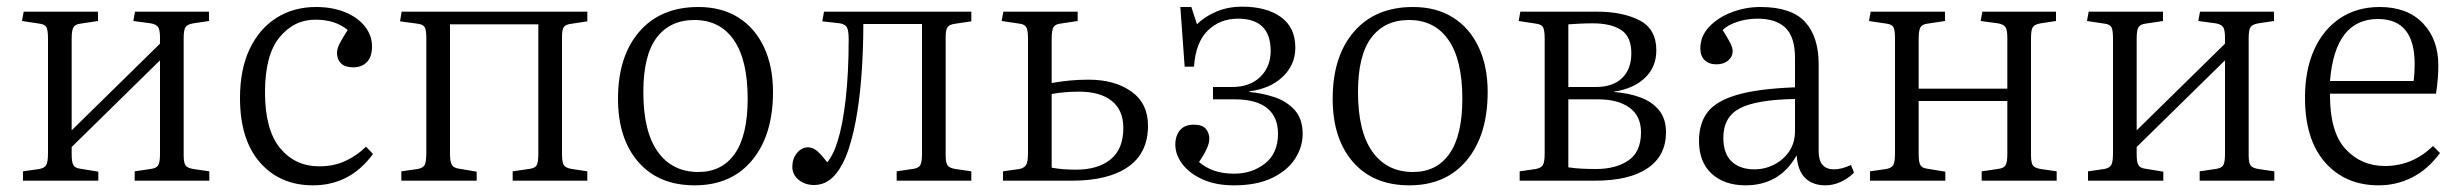

<svg xmlns="http://www.w3.org/2000/svg" viewBox="-20 -542 7379 576"><path d="M49 0V-28L98 -35Q114 -38 119 -47.5Q124 -57 124 -83V-426Q124 -451 119.5 -460Q115 -469 99 -471L46 -479L51 -507H274V-479L221 -471Q205 -469 200 -459.5Q195 -450 195 -426V-151L460 -411V-429Q460 -452 454.5 -460.5Q449 -469 432 -472L380 -479L385 -507H607V-479L560 -472Q542 -469 536.5 -460.5Q531 -452 531 -428V-77Q531 -54 536.5 -46Q542 -38 560 -35L608 -28V0H384V-28L431 -35Q449 -37 454.5 -46Q460 -55 460 -79V-361L195 -101V-79Q195 -56 200 -47Q205 -38 220 -36L275 -27V0Z M919 14Q820 14 760 -54.5Q700 -123 700 -248Q700 -334 729 -395Q758 -456 809.5 -488.5Q861 -521 928 -521Q977 -521 1015 -505.5Q1053 -490 1074.5 -463Q1096 -436 1096 -403Q1096 -371 1080.5 -355.5Q1065 -340 1040 -340Q1015 -340 1003 -352Q991 -364 991 -383Q991 -396 999 -411.5Q1007 -427 1023 -452Q986 -483 926 -483Q862 -483 818.5 -430Q775 -377 775 -265Q775 -153 820 -98Q865 -43 938 -43Q982 -43 1017 -59.5Q1052 -76 1078 -102L1099 -80Q1030 14 919 14Z M1184 0V-28L1233 -35Q1249 -38 1254 -47Q1259 -56 1259 -85V-428Q1259 -452 1254 -460.5Q1249 -469 1232 -471L1180 -478L1185 -507H1742V-478L1696 -471Q1677 -469 1671.5 -461Q1666 -453 1666 -432V-79Q1666 -55 1671.5 -46.5Q1677 -38 1696 -35L1742 -28V0H1518V-28L1566 -35Q1584 -37 1589.5 -45.5Q1595 -54 1595 -81V-469H1330V-81Q1330 -57 1335.5 -47.5Q1341 -38 1357 -36L1410 -27V0Z M2064 14Q1956 14 1895 -56Q1834 -126 1834 -246Q1834 -373 1898 -447Q1962 -521 2075 -521Q2145 -521 2195 -489.5Q2245 -458 2272 -400.5Q2299 -343 2299 -266Q2299 -137 2236.5 -61.5Q2174 14 2064 14ZM2075 -26Q2146 -26 2184.5 -81Q2223 -136 2223 -246Q2223 -362 2181.5 -422Q2140 -482 2063 -482Q1990 -482 1950 -429Q1910 -376 1910 -266Q1910 -147 1953.5 -86.5Q1997 -26 2075 -26Z M2422 13Q2395 13 2376 -2.5Q2357 -18 2357 -42Q2357 -66 2371 -83Q2385 -100 2404 -100Q2419 -100 2432 -88.5Q2445 -77 2462 -55Q2470 -65 2478 -80.5Q2486 -96 2493 -119Q2508 -166 2517 -244.5Q2526 -323 2526 -424Q2526 -450 2521 -459.5Q2516 -469 2500 -472L2447 -478L2452 -507H2894V-478L2847 -471Q2829 -469 2823 -461Q2817 -453 2817 -432V-77Q2817 -54 2822.5 -46Q2828 -38 2846 -35L2894 -28V0H2670V-28L2717 -35Q2735 -37 2740.5 -46Q2746 -55 2746 -79V-470H2570Q2570 -401 2565.5 -332Q2561 -263 2552 -207Q2542 -143 2525.5 -93.5Q2509 -44 2483.5 -15.5Q2458 13 2422 13Z M2989 0V-28L3038 -35Q3053 -38 3058.5 -47.5Q3064 -57 3064 -83V-426Q3064 -451 3059 -460Q3054 -469 3039 -471L2985 -479L2990 -507H3213V-479L3160 -471Q3145 -469 3140 -459.5Q3135 -450 3135 -426V-293Q3164 -298 3190 -300.5Q3216 -303 3246 -303Q3324 -303 3374 -267.5Q3424 -232 3424 -165Q3424 -83 3364.5 -41.5Q3305 0 3197 0ZM3208 -33Q3274 -33 3312 -64Q3350 -95 3350 -158Q3350 -212 3315 -239.5Q3280 -267 3218 -267Q3172 -267 3135 -260V-39Q3151 -36 3169 -34.5Q3187 -33 3208 -33Z M3682 14Q3627 14 3587.5 -4Q3548 -22 3527 -50Q3506 -78 3506 -108Q3506 -135 3520 -151.5Q3534 -168 3561 -168Q3587 -168 3597.5 -155.5Q3608 -143 3608 -125Q3608 -101 3577 -56Q3597 -39 3622.5 -30Q3648 -21 3683 -21Q3736 -21 3775 -51.5Q3814 -82 3814 -141Q3814 -191 3781.5 -217.5Q3749 -244 3684 -244H3619V-281H3676Q3730 -281 3761 -311.5Q3792 -342 3792 -389Q3792 -486 3694 -486Q3640 -486 3603.5 -450.5Q3567 -415 3562 -342H3534L3521 -521H3554L3571 -469Q3592 -491 3627.5 -506.5Q3663 -522 3707 -522Q3779 -522 3822.5 -491Q3866 -460 3866 -399Q3866 -348 3828.5 -312Q3791 -276 3728 -268V-266Q3765 -263 3802 -251Q3839 -239 3863.5 -212.5Q3888 -186 3888 -140Q3888 -101 3865 -65.5Q3842 -30 3796 -8Q3750 14 3682 14Z M4208 14Q4100 14 4039 -56Q3978 -126 3978 -246Q3978 -373 4042 -447Q4106 -521 4219 -521Q4289 -521 4339 -489.5Q4389 -458 4416 -400.5Q4443 -343 4443 -266Q4443 -137 4380.5 -61.5Q4318 14 4208 14ZM4219 -26Q4290 -26 4328.5 -81Q4367 -136 4367 -246Q4367 -362 4325.5 -422Q4284 -482 4207 -482Q4134 -482 4094 -429Q4054 -376 4054 -266Q4054 -147 4097.5 -86.5Q4141 -26 4219 -26Z M4539 0V-28L4587 -35Q4604 -38 4609 -47.5Q4614 -57 4614 -82V-427Q4614 -450 4609.5 -459.5Q4605 -469 4588 -471L4536 -479L4541 -507H4771Q4848 -507 4898.5 -481Q4949 -455 4949 -391Q4949 -341 4915 -308.5Q4881 -276 4822 -267V-266Q4865 -263 4900.5 -250Q4936 -237 4957 -211.5Q4978 -186 4978 -145Q4978 -75 4923 -37.5Q4868 0 4766 0ZM4685 -281H4767Q4819 -281 4846.5 -308Q4874 -335 4874 -382Q4874 -432 4843.5 -452Q4813 -472 4758 -472Q4738 -472 4718.5 -471Q4699 -470 4685 -469ZM4769 -35Q4827 -35 4865 -60.5Q4903 -86 4903 -145Q4903 -194 4868.5 -219Q4834 -244 4774 -244H4685V-40Q4705 -37 4725.5 -36Q4746 -35 4769 -35Z M5217 14Q5153 14 5115 -21Q5077 -56 5077 -119Q5077 -173 5103.5 -206.5Q5130 -240 5193 -258Q5256 -276 5365 -280V-368Q5365 -431 5336.5 -458.5Q5308 -486 5253 -486Q5221 -486 5192 -476.5Q5163 -467 5148 -452Q5165 -425 5171.5 -411.5Q5178 -398 5178 -389Q5178 -372 5164.5 -360.5Q5151 -349 5129 -349Q5107 -349 5094 -361.5Q5081 -374 5081 -397Q5081 -433 5107 -461Q5133 -489 5174.5 -505Q5216 -521 5261 -521Q5354 -521 5395 -476.5Q5436 -432 5436 -349V-88Q5436 -34 5482 -34Q5505 -34 5533 -47L5542 -24Q5524 -6 5501.5 4Q5479 14 5456 14Q5418 14 5395.5 -8Q5373 -30 5370 -76Q5343 -29 5304.5 -7.5Q5266 14 5217 14ZM5243 -34Q5275 -34 5303 -48.5Q5331 -63 5348 -88.5Q5365 -114 5365 -149V-245Q5249 -243 5199.5 -217Q5150 -191 5150 -129Q5150 -81 5175 -57.5Q5200 -34 5243 -34Z M5590 0V-28L5639 -35Q5655 -38 5660 -47.5Q5665 -57 5665 -83V-426Q5665 -451 5660.5 -460Q5656 -469 5640 -471L5587 -479L5592 -507H5815V-479L5762 -471Q5746 -469 5741 -459.5Q5736 -450 5736 -426V-276H6002V-429Q6002 -452 5996.5 -460.5Q5991 -469 5974 -472L5922 -479L5927 -507H6148V-479L6102 -472Q6084 -469 6078.5 -460.5Q6073 -452 6073 -428V-77Q6073 -54 6078.5 -46Q6084 -38 6102 -35L6150 -28V0H5925V-28L5973 -35Q5991 -37 5996.5 -46Q6002 -55 6002 -79V-239H5736V-79Q5736 -56 5741 -47Q5746 -38 5761 -36L5816 -27V0Z M6244 0V-28L6293 -35Q6309 -38 6314 -47.5Q6319 -57 6319 -83V-426Q6319 -451 6314.5 -460Q6310 -469 6294 -471L6241 -479L6246 -507H6469V-479L6416 -471Q6400 -469 6395 -459.5Q6390 -450 6390 -426V-151L6655 -411V-429Q6655 -452 6649.5 -460.5Q6644 -469 6627 -472L6575 -479L6580 -507H6802V-479L6755 -472Q6737 -469 6731.5 -460.5Q6726 -452 6726 -428V-77Q6726 -54 6731.5 -46Q6737 -38 6755 -35L6803 -28V0H6579V-28L6626 -35Q6644 -37 6649.5 -46Q6655 -55 6655 -79V-361L6390 -101V-79Q6390 -56 6395 -47Q6400 -38 6415 -36L6470 -27V0Z M7116 14Q7016 14 6955.5 -54.5Q6895 -123 6895 -249Q6895 -332 6922.5 -393Q6950 -454 7000.5 -487.5Q7051 -521 7119 -521Q7202 -521 7248.5 -472.5Q7295 -424 7295 -346Q7295 -305 7288 -261H6970Q6969 -147 7016 -95.5Q7063 -44 7135 -44Q7175 -44 7211 -58.5Q7247 -73 7279 -104L7300 -83Q7264 -34 7217 -10Q7170 14 7116 14ZM6970 -299H7221Q7224 -322 7224 -350Q7224 -485 7114 -485Q6985 -485 6970 -299Z"/></svg>

Font: Literata 36pt Light
Style: Regular
Weight: 300
Designer: Latin by Veronika Burian and Jose Scaglione. Greek by Irene Vlachou. Cyrillic by Vera Evstafieva.
Foundry: TypeTogether
Version: Version 3.002